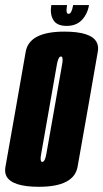

<svg xmlns="http://www.w3.org/2000/svg" viewBox="-50 -731 406 756"><path d="M103 4.5Q-3.5 4.5 -25 -38Q-32.5 -53.5 -28.5 -74.5Q-14.5 -153.5 11.5 -300.5Q37.5 -448 51.2 -527.2Q65 -606.5 203.5 -606.5Q310 -606.5 331 -564Q339 -548.5 335 -527Q321.5 -448 295.5 -300.5Q269.5 -153.5 255.5 -74.5Q241.5 4.5 103 4.5ZM116.5 -93.5Q127 -93.5 132.5 -124.8Q138 -156 163.5 -300.5Q189 -445.5 194.5 -477Q199.5 -504.5 192.5 -508Q191 -508.5 190 -508.5Q179.5 -508.5 174 -477Q168.5 -445.5 143 -300.5Q117.5 -156 112 -124.5Q107 -97.5 114 -94Q115.5 -93.5 116.5 -93.5ZM212.5 -629Q174 -629 160 -652.2Q146 -675.5 152 -711H214Q211 -691.5 212.5 -684Q214 -676.5 220.5 -676.5Q232 -676.5 238 -711H300.5Q294.5 -675.5 272.2 -652.2Q250 -629 212.5 -629Z"/></svg>

Font: Anybody UltraCondensed Regular
Style: Bold Italic
Weight: 700
Width: 1
Italic angle: -10°
Designer: Tyler Finck
Foundry: Etcetera Type Company
Version: Version 1.010; ttfautohint (v1.8.3) -l 8 -r 50 -G 200 -x 14 